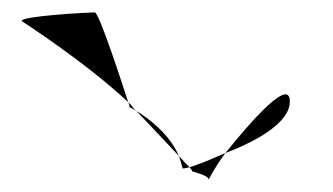

<svg xmlns="http://www.w3.org/2000/svg" viewBox="-20 -566 538 310"><path d="M15 -532C15 -532 119 -465 187 -401C177 -432 140 -546 133 -546C123 -546 12 -540 15 -532ZM187 -401C189 -397 189 -394 189 -393C189 -393 194 -391 200 -387C195 -391 192 -397 187 -401ZM200 -387C227 -359 252 -332 269 -314C253 -351 218 -376 200 -387ZM269 -314C271 -308 273 -301 275 -294C278 -294 282 -295 286 -296C282 -300 276 -306 269 -314ZM286 -296C289 -292 291 -290 290 -290C284 -290 317 -284 317 -276C317 -276 326 -295 344 -319C319 -308 300 -300 286 -296ZM344 -319C397 -339 448 -369 448 -402C448 -442 385 -370 344 -319Z"/></svg>

Font: Ampere
Style: SCSuCnd
Weight: 400
Version: Version 1